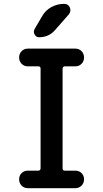

<svg xmlns="http://www.w3.org/2000/svg" viewBox="-20 -985 540 1005"><path d="M201.2 -901.4Q218.8 -931.6 249.5 -948.2Q280.3 -964.8 315.4 -964.8Q337.9 -964.8 345.7 -945.3Q353.5 -925.8 339.8 -909.2L267.6 -827.1Q235.4 -790 184.6 -790Q168.9 -790 161.1 -804.7Q153.3 -819.3 161.1 -833ZM180.7 -91.8Q191.4 -91.8 192.4 -103.5V-626Q192.4 -637.7 180.7 -637.7H126Q106.4 -637.7 93.3 -650.9Q80.1 -664.1 80.1 -684.1Q80.1 -704.1 93.3 -717.3Q106.4 -730.5 126 -730.5H374Q393.6 -730.5 406.7 -717.3Q419.9 -704.1 419.9 -684.1Q419.9 -664.1 406.7 -650.9Q393.6 -637.7 374 -637.7H319.3Q308.6 -637.7 307.6 -626V-103.5Q307.6 -91.8 319.3 -91.8H374Q393.6 -91.8 406.7 -79.1Q419.9 -66.4 419.9 -46.4Q419.9 -26.4 406.7 -13.2Q393.6 0 374 0H126Q106.4 0 93.3 -13.2Q80.1 -26.4 80.1 -46.4Q80.1 -66.4 93.3 -79.1Q106.4 -91.8 126 -91.8Z"/></svg>

Font: Rounded-X Mgen+ 2m medium
Style: Regular
Weight: 500
Designer: [Source Han Sans]
Ryoko NISHIZUKA  (kana & ideographs); Paul D. Hunt (Latin, Greek & Cyrillic); Wenlong ZHANG  (bopomofo
Version: Version 1.059.20150602